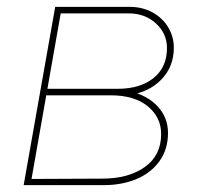

<svg xmlns="http://www.w3.org/2000/svg" viewBox="-20 -540 582 560"><path d="M141 -520H358Q395 -520 424.5 -504Q454 -488 470.5 -460.5Q487 -433 487 -401Q487 -345 450 -307.5Q413 -270 356 -263V-275Q410 -262 440 -229.5Q470 -197 470 -152Q470 -105 445.5 -70.5Q421 -36 378.5 -18Q336 0 282 0H49ZM59 -18 278 -19Q355 -19 402.5 -53Q450 -87 450 -149Q450 -198 411 -230Q372 -262 303 -262H109L112 -281H323Q389 -281 428 -312.5Q467 -344 467 -400Q467 -442 435 -471.5Q403 -501 355 -501H147L159 -512L70 -7Z"/></svg>

Font: Fixel Italic Variable 20240409 Display Thin
Style: Italic
Weight: 100
Italic angle: -10°
Designer: AlfaBravo + MacPaw
Foundry: Kyrylo Tkachov, Marchela Mozhyna, Serhii Makarenko, Maria Weinstein, Zakhar Kryvoshyya
Version: Version 1.211;Glyphs 3.2 (3225)